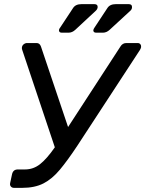

<svg xmlns="http://www.w3.org/2000/svg" viewBox="-20 -908 702 928"><path d="M48 0Q38 0 32.5 -6.5Q27 -13 29 -23L38 -65Q43 -89 66 -89H101Q141 -89 173.5 -114.5Q206 -140 245 -196L87 -668Q85 -675 86 -679Q87 -688 94.5 -694Q102 -700 111 -700H157Q172 -700 178 -683L309 -294L562 -683Q572 -700 591 -700H645Q654 -700 658.5 -694Q663 -688 662 -680Q661 -676 659.5 -672.5Q658 -669 656 -666L354 -204Q307 -133 269.5 -88Q232 -43 190 -21.5Q148 0 87 0ZM445 -750Q431 -750 431 -762Q432 -768 437 -775L499 -869Q511 -888 540 -888H602Q619 -888 618 -873Q618 -864 611 -857L510 -764Q495 -750 477 -750ZM279 -750Q265 -750 265 -762Q265 -768 271 -775L333 -869Q345 -888 374 -888H436Q453 -888 452 -873Q451 -864 444 -857L344 -764Q329 -750 311 -750Z"/></svg>

Font: Lubike
Style: Italic
Weight: 400
Italic angle: -12°
Foundry: Honoka55
Version: Version 1.000;July 22, 2022;FontCreator 14.0.0.2862 64-bit